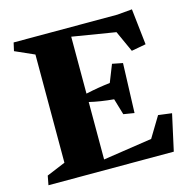

<svg xmlns="http://www.w3.org/2000/svg" viewBox="-101 -782 878 883"><g transform="rotate(-15 338.0 -341.0)"><path d="M534.2 -83.5 593.3 -181.2 657.7 -172.9 619.6 0H22.9L31.2 -43.9L120.6 -81.1V-596.2L29.3 -636.7L38.1 -675.8H532.2L603 -682.1L622.1 -510.7L553.2 -498L507.3 -599.1L300.8 -632.8V-361.8Q361.3 -375 417 -381.3L449.7 -463.9L499.5 -454.1L491.2 -218.3L439.9 -226.6L417 -303.7Q351.6 -309.6 300.8 -321.8V-48.3Z"/></g></svg>

Font: Vesper Libre Heavy
Style: Regular
Weight: 900
Designer: Robert Keller & Kimya Gandhi
Foundry: Mota Italic
Version: Version 1.058